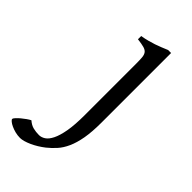

<svg xmlns="http://www.w3.org/2000/svg" viewBox="-334 -522 820 820"><g transform="rotate(45 76.0 -112.5)"><path d="M173.3 -48.3Q173.3 7.8 166.3 47.1Q159.2 86.4 146.7 114Q134.3 141.6 117.2 160.6Q100.1 179.7 80.6 195.3Q67.4 205.6 52.7 214.6Q38.1 223.6 23.4 230.2Q8.8 236.8 -4.2 240.5Q-17.1 244.1 -26.4 244.1Q-41.5 244.1 -55.9 240.5Q-70.3 236.8 -81.8 231.4Q-93.3 226.1 -100.3 220.2Q-107.4 214.4 -107.4 210.4Q-107.4 206.1 -100.3 198.5Q-93.3 190.9 -83.5 182.6Q-73.7 174.3 -63.2 167Q-52.7 159.7 -45.4 156.2Q-29.8 169.9 -13.2 174.1Q3.4 178.2 22 178.2Q36.1 178.2 50 169.2Q64 160.2 75.2 137.7Q86.4 115.2 93.3 76.7Q100.1 38.1 100.1 -21V-327.1Q100.1 -352.1 98.9 -367.2Q97.7 -382.3 91.3 -390.9Q85 -399.4 71 -403.3Q57.1 -407.2 31.7 -410.2V-429.7Q52.2 -433.1 68.1 -437.5Q84 -441.9 98.4 -446.5Q112.8 -451.2 126.2 -456.8Q139.6 -462.4 155.3 -468.8H173.3Z"/></g></svg>

Font: Gentium Kaktovik
Style: Regular
Weight: 400
Designer: J. Victor Gaultney and Annie Olsen
Foundry: SIL International
Version: Version 1.102; 2013; Maintenance release